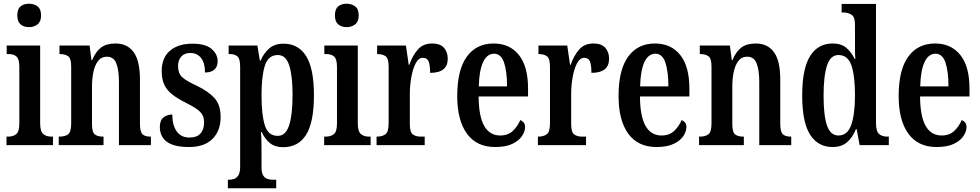

<svg xmlns="http://www.w3.org/2000/svg" viewBox="-20 -781 5271 1033"><path d="M136 -635Q108 -635 90.5 -650Q73 -665 73 -698Q73 -732 90.5 -746.5Q108 -761 136 -761Q163 -761 182 -746.5Q201 -732 201 -698Q201 -665 182 -650Q163 -635 136 -635ZM15 0V-46H24Q51 -46 67.5 -59.5Q84 -73 84 -117V-421Q84 -463 69 -476.5Q54 -490 28 -490H16V-536H196V-119Q196 -74 212.5 -60Q229 -46 256 -46H265V0Z M296 0V-46H302Q329 -46 346 -58Q363 -70 363 -117V-423Q363 -467 346.5 -478.5Q330 -490 304 -490H300V-536H462L472 -458H476Q495 -504 524 -525.5Q553 -547 601 -547Q665 -547 699 -500.5Q733 -454 733 -352V-117Q733 -71 747 -58.5Q761 -46 788 -46H792V0H620V-340Q620 -403 606 -439.5Q592 -476 555 -476Q525 -476 507.5 -453Q490 -430 482.5 -393.5Q475 -357 475 -316V-112Q475 -69 490.5 -57.5Q506 -46 533 -46H537V0Z M997 10Q916 10 878 -18Q840 -46 840 -98Q840 -135 860.5 -150Q881 -165 907 -165Q907 -108 930.5 -74.5Q954 -41 999 -41Q1040 -41 1059 -63Q1078 -85 1078 -123Q1078 -158 1057 -179Q1036 -200 986 -225Q939 -248 909 -271Q879 -294 864.5 -324Q850 -354 850 -398Q850 -471 895 -508.5Q940 -546 1014 -546Q1085 -546 1118 -518Q1151 -490 1151 -452Q1151 -423 1134 -407Q1117 -391 1083 -391Q1083 -443 1061.5 -469.5Q1040 -496 1004 -496Q973 -496 955.5 -477Q938 -458 938 -425Q938 -387 959.5 -366.5Q981 -346 1036 -321Q1099 -291 1133 -254.5Q1167 -218 1167 -151Q1167 -77 1123 -33.5Q1079 10 997 10Z M1206 232V186H1214Q1227 186 1240.5 181Q1254 176 1263 161.5Q1272 147 1272 117V-421Q1272 -466 1257 -478Q1242 -490 1218 -490H1210V-536H1365L1378 -455H1382Q1399 -495 1428.5 -520.5Q1458 -546 1505 -546Q1585 -546 1627 -479.5Q1669 -413 1669 -268Q1669 -123 1627 -56Q1585 11 1503 11Q1460 11 1432.5 -11Q1405 -33 1388 -71H1384Q1386 -49 1386.5 -20Q1387 9 1387 42V119Q1387 149 1396 163Q1405 177 1418.5 181.5Q1432 186 1445 186H1466V232ZM1474 -50Q1517 -50 1535.5 -106.5Q1554 -163 1554 -270Q1554 -374 1536 -429.5Q1518 -485 1475 -485Q1423 -485 1405 -427.5Q1387 -370 1387 -270Q1387 -163 1405 -106.5Q1423 -50 1474 -50Z M1845 -635Q1817 -635 1799.5 -650Q1782 -665 1782 -698Q1782 -732 1799.5 -746.5Q1817 -761 1845 -761Q1872 -761 1891 -746.5Q1910 -732 1910 -698Q1910 -665 1891 -650Q1872 -635 1845 -635ZM1724 0V-46H1733Q1760 -46 1776.5 -59.5Q1793 -73 1793 -117V-421Q1793 -463 1778 -476.5Q1763 -490 1737 -490H1725V-536H1905V-119Q1905 -74 1921.5 -60Q1938 -46 1965 -46H1974V0Z M2006 0V-46H2009Q2036 -46 2053.5 -58.5Q2071 -71 2071 -118V-422Q2071 -466 2055 -478Q2039 -490 2012 -490H2009V-536H2164L2179 -432H2182Q2200 -483 2228.5 -515Q2257 -547 2305 -547Q2348 -547 2368.5 -524Q2389 -501 2389 -465Q2389 -389 2294 -389Q2294 -431 2286 -450.5Q2278 -470 2255 -470Q2232 -470 2216.5 -440.5Q2201 -411 2193 -366Q2185 -321 2185 -276V-113Q2185 -69 2201.5 -57.5Q2218 -46 2242 -46H2265V0Z M2644 10Q2544 10 2492 -62Q2440 -134 2440 -264Q2440 -405 2491.5 -476Q2543 -547 2636 -547Q2722 -547 2771.5 -485.5Q2821 -424 2821 -305V-262H2555Q2556 -154 2585.5 -103Q2615 -52 2671 -52Q2713 -52 2739 -76.5Q2765 -101 2779 -135Q2790 -131 2797.5 -122Q2805 -113 2805 -97Q2805 -74 2788.5 -49Q2772 -24 2736.5 -7Q2701 10 2644 10ZM2708 -316Q2708 -396 2692 -444Q2676 -492 2638 -492Q2600 -492 2579 -446.5Q2558 -401 2556 -316Z M2874 0V-46H2877Q2904 -46 2921.5 -58.5Q2939 -71 2939 -118V-422Q2939 -466 2923 -478Q2907 -490 2880 -490H2877V-536H3032L3047 -432H3050Q3068 -483 3096.5 -515Q3125 -547 3173 -547Q3216 -547 3236.5 -524Q3257 -501 3257 -465Q3257 -389 3162 -389Q3162 -431 3154 -450.5Q3146 -470 3123 -470Q3100 -470 3084.5 -440.5Q3069 -411 3061 -366Q3053 -321 3053 -276V-113Q3053 -69 3069.5 -57.5Q3086 -46 3110 -46H3133V0Z M3512 10Q3412 10 3360 -62Q3308 -134 3308 -264Q3308 -405 3359.5 -476Q3411 -547 3504 -547Q3590 -547 3639.5 -485.5Q3689 -424 3689 -305V-262H3423Q3424 -154 3453.5 -103Q3483 -52 3539 -52Q3581 -52 3607 -76.5Q3633 -101 3647 -135Q3658 -131 3665.5 -122Q3673 -113 3673 -97Q3673 -74 3656.5 -49Q3640 -24 3604.5 -7Q3569 10 3512 10ZM3576 -316Q3576 -396 3560 -444Q3544 -492 3506 -492Q3468 -492 3447 -446.5Q3426 -401 3424 -316Z M3741 0V-46H3747Q3774 -46 3791 -58Q3808 -70 3808 -117V-423Q3808 -467 3791.5 -478.5Q3775 -490 3749 -490H3745V-536H3907L3917 -458H3921Q3940 -504 3969 -525.5Q3998 -547 4046 -547Q4110 -547 4144 -500.5Q4178 -454 4178 -352V-117Q4178 -71 4192 -58.5Q4206 -46 4233 -46H4237V0H4065V-340Q4065 -403 4051 -439.5Q4037 -476 4000 -476Q3970 -476 3952.5 -453Q3935 -430 3927.5 -393.5Q3920 -357 3920 -316V-112Q3920 -69 3935.5 -57.5Q3951 -46 3978 -46H3982V0Z M4459 10Q4381 10 4338.5 -56.5Q4296 -123 4296 -267Q4296 -412 4338.5 -479.5Q4381 -547 4460 -547Q4506 -547 4533.5 -523.5Q4561 -500 4578 -464H4582Q4580 -487 4580 -515Q4580 -543 4580 -572V-648Q4580 -691 4560.5 -702.5Q4541 -714 4515 -714H4508V-760H4693V-120Q4693 -75 4709 -60.5Q4725 -46 4754 -46H4762V0H4605L4589 -86H4585Q4567 -41 4537 -15.5Q4507 10 4459 10ZM4491 -52Q4540 -52 4560 -109.5Q4580 -167 4580 -268Q4580 -372 4561 -428.5Q4542 -485 4491 -485Q4448 -485 4429.5 -428.5Q4411 -372 4411 -267Q4411 -159 4429.5 -105.5Q4448 -52 4491 -52Z M5019 10Q4919 10 4867 -62Q4815 -134 4815 -264Q4815 -405 4866.5 -476Q4918 -547 5011 -547Q5097 -547 5146.5 -485.5Q5196 -424 5196 -305V-262H4930Q4931 -154 4960.5 -103Q4990 -52 5046 -52Q5088 -52 5114 -76.5Q5140 -101 5154 -135Q5165 -131 5172.5 -122Q5180 -113 5180 -97Q5180 -74 5163.5 -49Q5147 -24 5111.5 -7Q5076 10 5019 10ZM5083 -316Q5083 -396 5067 -444Q5051 -492 5013 -492Q4975 -492 4954 -446.5Q4933 -401 4931 -316Z"/></svg>

Font: Noto Serif Tamil ExtraCondensed SemiBold
Style: Italic
Weight: 600
Width: 2
Italic angle: -12°
Designer: Indian Type Foundry, Tom Grace, and the Monotype Design Team
Foundry: Monotype Imaging Inc.
Version: Version 2.003; ttfautohint (v1.8.4.7-5d5b)